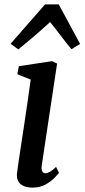

<svg xmlns="http://www.w3.org/2000/svg" viewBox="-20 -846 386 876"><path d="M129 10Q105.5 10 88.5 2.8Q71.5 -4.5 63.5 -18.8Q55.5 -33 57.5 -54.5Q60 -75 65 -109.5Q70 -144 76.8 -187.8Q83.5 -231.5 91 -281.2Q98.5 -331 106 -382.5Q113.5 -434 120 -483L59 -507.5L66 -544L217.5 -567L240.5 -556L170.5 -91.5Q168 -73.5 172.8 -64.5Q177.5 -55.5 186 -55.5Q196 -55.5 207.5 -62Q219 -68.5 236 -84.5L249 -57.5Q244 -50.5 228.2 -34.2Q212.5 -18 187.5 -4Q162.5 10 129 10ZM63.5 -620.5 28.5 -646.5 185.5 -826H248L345.5 -645.5L306 -621.5Q281 -651.5 257.5 -682.8Q234 -714 208.5 -745.5Q174 -713.5 137.2 -682Q100.5 -650.5 63.5 -620.5Z"/></svg>

Font: Merriweather Medium
Style: Italic
Weight: 500
Italic angle: -7.8°
Version: Version 2.101